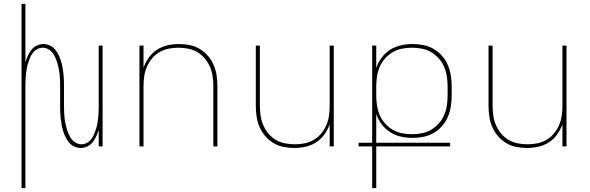

<svg xmlns="http://www.w3.org/2000/svg" viewBox="-20 -755 3040 990"><path d="M91 215V-735H111V-434Q116 -451 123.5 -467.5Q131 -484 142 -498Q153 -512 169.5 -520Q186 -528 204 -528Q220 -528 236 -521Q252 -514 263 -501Q274 -488 281.5 -473Q289 -458 294 -442Q299 -426 302 -409.5Q305 -393 307 -376.5Q309 -360 309.5 -343.5Q310 -327 310 -310V-210Q310 -195 310.5 -180Q311 -165 312.5 -150Q314 -135 317 -120.5Q320 -106 324 -91.5Q328 -77 334 -63.5Q340 -50 349 -38Q358 -26 371.5 -18.5Q385 -11 400 -11Q415 -11 428.5 -18.5Q442 -26 451 -38Q460 -50 465.5 -63.5Q471 -77 475.5 -91.5Q480 -106 482.5 -120.5Q485 -135 486.5 -150Q488 -165 488.5 -180Q489 -195 489 -210V-520H509V0H489V-86Q484 -69 476.5 -52.5Q469 -36 458 -22Q447 -8 430.5 0Q414 8 396 8Q380 8 364 1Q348 -6 337 -19Q326 -32 318.5 -47Q311 -62 306 -78Q301 -94 298 -110.5Q295 -127 293 -143.5Q291 -160 290.5 -176.5Q290 -193 290 -210V-310Q290 -325 289.5 -340Q289 -355 287.5 -370Q286 -385 283 -399.5Q280 -414 276 -428.5Q272 -443 266 -456.5Q260 -470 251 -482Q242 -494 228.5 -501.5Q215 -509 200 -509Q185 -509 171.5 -501.5Q158 -494 149 -482Q140 -470 134.5 -456.5Q129 -443 124.5 -428.5Q120 -414 117.5 -399.5Q115 -385 113.5 -370Q112 -355 111.5 -340Q111 -325 111 -310V215Z M699 0V-520H720V-406Q730 -434 747.5 -458.5Q765 -483 790 -499Q815 -515 844.5 -521.5Q874 -528 903 -528Q931 -528 958.5 -522.5Q986 -517 1010 -502.5Q1034 -488 1052.5 -466.5Q1071 -445 1082 -419Q1093 -393 1097 -365.5Q1101 -338 1101 -310V0H1080V-310Q1080 -335 1076.5 -360.5Q1073 -386 1063 -409.5Q1053 -433 1036.5 -453Q1020 -473 998 -486Q976 -499 950.5 -504Q925 -509 900 -509Q875 -509 849.5 -504Q824 -499 802 -486Q780 -473 763.5 -453Q747 -433 737 -409.5Q727 -386 723.5 -360.5Q720 -335 720 -310V0Z M1497 8Q1469 8 1441.5 2.5Q1414 -3 1390 -17.5Q1366 -32 1347.5 -53.5Q1329 -75 1318 -101Q1307 -127 1303 -154.5Q1299 -182 1299 -210V-520H1320V-210Q1320 -185 1323.5 -159.5Q1327 -134 1337 -110.5Q1347 -87 1363.5 -67Q1380 -47 1402 -34Q1424 -21 1449.5 -16Q1475 -11 1500 -11Q1525 -11 1550.5 -16Q1576 -21 1598 -34Q1620 -47 1636.5 -67Q1653 -87 1663 -110.5Q1673 -134 1676.5 -159.5Q1680 -185 1680 -210V-520H1701V0H1680V-114Q1670 -86 1652.5 -61.5Q1635 -37 1610 -21Q1585 -5 1555.5 1.5Q1526 8 1497 8Z M1899 215V0H1829V-19H1899V-520H1920V-405Q1930 -434 1948.5 -458.5Q1967 -483 1992.5 -499Q2018 -515 2047.5 -521.5Q2077 -528 2107 -528Q2135 -528 2163 -522.5Q2191 -517 2215.5 -503Q2240 -489 2259 -467.5Q2278 -446 2289 -420Q2300 -394 2304.5 -366Q2309 -338 2309 -310V-262Q2309 -234 2304.5 -206Q2300 -178 2289 -152Q2278 -126 2259 -104.5Q2240 -83 2215.5 -69Q2191 -55 2163 -49.5Q2135 -44 2107 -44Q2077 -44 2047.5 -50.5Q2018 -57 1992.5 -73Q1967 -89 1948.5 -113.5Q1930 -138 1920 -167V-19H2301V0H1920V215ZM2104 -63Q2130 -63 2155.5 -68Q2181 -73 2203 -86Q2225 -99 2242.5 -118.5Q2260 -138 2270 -161.5Q2280 -185 2284 -210.5Q2288 -236 2288 -262V-310Q2288 -336 2284 -361.5Q2280 -387 2270 -410.5Q2260 -434 2242.5 -453.5Q2225 -473 2203 -486Q2181 -499 2155.5 -504Q2130 -509 2104 -509Q2078 -509 2052.5 -504Q2027 -499 2005 -486Q1983 -473 1965.5 -453.5Q1948 -434 1938 -410.5Q1928 -387 1924 -361.5Q1920 -336 1920 -310V-262Q1920 -236 1924 -210.5Q1928 -185 1938 -161.5Q1948 -138 1965.5 -118.5Q1983 -99 2005 -86Q2027 -73 2052.5 -68Q2078 -63 2104 -63Z M2697 8Q2669 8 2641.5 2.5Q2614 -3 2590 -17.5Q2566 -32 2547.5 -53.5Q2529 -75 2518 -101Q2507 -127 2503 -154.5Q2499 -182 2499 -210V-520H2520V-210Q2520 -185 2523.5 -159.5Q2527 -134 2537 -110.5Q2547 -87 2563.5 -67Q2580 -47 2602 -34Q2624 -21 2649.5 -16Q2675 -11 2700 -11Q2725 -11 2750.5 -16Q2776 -21 2798 -34Q2820 -47 2836.5 -67Q2853 -87 2863 -110.5Q2873 -134 2876.5 -159.5Q2880 -185 2880 -210V-520H2901V0H2880V-114Q2870 -86 2852.5 -61.5Q2835 -37 2810 -21Q2785 -5 2755.5 1.5Q2726 8 2697 8Z"/></svg>

Font: Iosevka Thin Extended
Style: Regular
Weight: 100
Width: 7
Monospace: yes
Designer: Belleve Invis
Foundry: Belleve Invis
Version: Version 32.5.0; ttfautohint (v1.8.4)